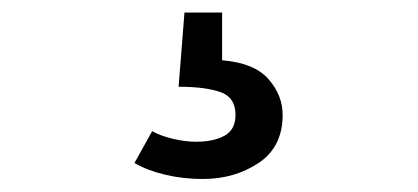

<svg xmlns="http://www.w3.org/2000/svg" viewBox="-20 -36 655 301"><path d="M349.2 144.1Q349.2 116.4 325.1 108.2Q301 100 260 100L269.2 -16.4H328.2V58.5Q378.5 62.6 400.8 87.9Q423.1 113.3 423.1 144.1Q423.1 194.4 385.4 219.5Q347.7 244.6 297.9 244.6Q267.2 244.6 239 237.9Q210.8 231.3 190.8 219.5L218.5 169.7Q232.8 177.4 251.8 181.8Q270.8 186.2 287.7 186.2Q314.9 186.2 332.1 176.7Q349.2 167.2 349.2 144.1Z"/></svg>

Font: FiraCode Nerd Font
Style: Regular
Weight: 400
Designer: Carrois Corporate, Edenspiekermann AG, Nikita Prokopov
Foundry: Carrois Corporate, Edenspiekermann AG, Nikita Prokopov
Version: Version 6.002;Nerd Fonts 2.2.2